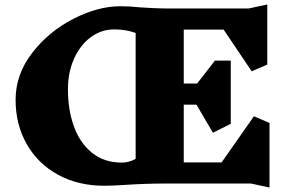

<svg xmlns="http://www.w3.org/2000/svg" viewBox="-20 -824 1280 862"><path d="M1107 0H723Q632 0 544 6Q480 10 449 10Q331 10 240.5 -39.5Q150 -89 100 -177Q50 -265 50 -376Q50 -490 124.5 -586.5Q199 -683 309.5 -739.5Q420 -796 520 -796Q564 -796 609 -791Q682 -786 722 -786H1097L1180 -804V-534L1110 -504L984 -691H805V-449H865L945 -552H1016V-268L936 -228L862 -354H805V-95H975L1120 -302L1190 -272V18ZM527 -94Q560 -94 589 -111V-676Q546 -692 492 -692Q435 -692 387.5 -657Q340 -622 312.5 -560.5Q285 -499 285 -423Q285 -332 311.5 -257.5Q338 -183 392.5 -138.5Q447 -94 527 -94Z"/></svg>

Font: Inknut Antiqua Black
Style: Regular
Weight: 900
Designer: Claus Eggers Sørensen
Foundry: Claus Eggers Sørensen
Version: Version 1.003; ttfautohint (v1.8.2) -l 8 -r 50 -G 200 -x 14 